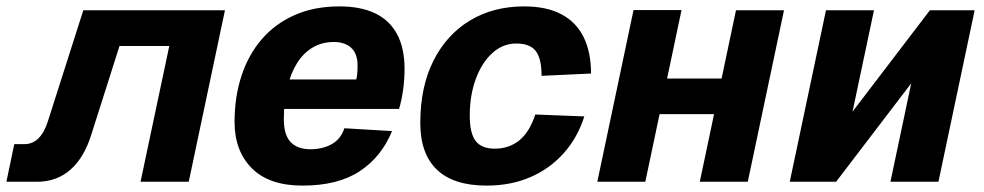

<svg xmlns="http://www.w3.org/2000/svg" viewBox="-31 -568 3075 600"><path d="M-11 0 13.6 -117.6H45.2Q71.4 -117.6 89.6 -136.1Q107.8 -154.6 118.8 -189.6L229.4 -536H672L558.8 0H408.2L498 -424.2H342.4L254.8 -148.8Q232.4 -75.8 189.3 -37.9Q146.2 0 84.8 0Z M914.4 12Q810 12 756 -42.2Q702 -96.4 702 -186.8Q702 -264.8 723.6 -330.9Q745.2 -397 787.2 -445.6Q829.2 -494.2 890.2 -521.1Q951.2 -548 1029.6 -548Q1096.2 -548 1141.3 -526.4Q1186.4 -504.8 1209.8 -461.3Q1233.2 -417.8 1233.2 -352.8Q1233.2 -319.4 1228.6 -286.5Q1224 -253.6 1216 -227.6H834.6L854.2 -319.6H1082.4Q1084.4 -328 1085.4 -338.4Q1086.4 -348.8 1086.4 -362.8Q1086.4 -400.2 1066.5 -418.5Q1046.6 -436.8 1012.2 -436.8Q975.4 -436.8 946.2 -419.6Q917 -402.4 897.1 -370.4Q877.2 -338.4 866.6 -293.9Q856 -249.4 856 -195.2Q856 -146.2 877.4 -123.9Q898.8 -101.6 939.2 -101.6Q977.4 -101.6 1005.8 -117.6Q1034.2 -133.6 1045.2 -167.2L1194.2 -158.4Q1161.2 -77.8 1093.1 -32.9Q1025 12 914.4 12Z M1490 12Q1386.2 12 1334.3 -37.8Q1282.4 -87.6 1282.4 -183.6Q1282.4 -296.4 1323.4 -378Q1364.4 -459.6 1437.5 -503.8Q1510.6 -548 1606.8 -548Q1676.8 -548 1723.2 -523.5Q1769.6 -499 1792.8 -452.1Q1816 -405.2 1816 -338.2L1661.4 -331Q1661.4 -385.2 1643.2 -408.6Q1625 -432 1582.4 -432Q1540.2 -432 1507.4 -402.1Q1474.6 -372.2 1455.8 -321.2Q1437 -270.2 1437 -206.4Q1437 -151.4 1455.5 -127.4Q1474 -103.4 1514.8 -103.4Q1560 -103.4 1592 -129.5Q1624 -155.6 1641.8 -210.2L1795 -204.2Q1774 -138 1730.7 -89.4Q1687.4 -40.8 1626.4 -14.4Q1565.4 12 1490 12Z M1835.6 0 1948.8 -536.6H2098.8L1985.6 0ZM2155.8 0 2269 -536H2419L2305.8 0ZM1915.8 -211.4 1939.6 -322.6H2325L2301.2 -211.4Z M2437 0 2550.2 -536H2700.2L2633.2 -219.2L2875 -536H3014.8L2901.6 0H2751.6L2816.6 -307.6L2581.8 0Z"/></svg>

Font: Geist
Style: Italic
Weight: 400
Italic angle: -12°
Designer: Basement.studio, Andrés Briganti, Mateo Zaragoza
Foundry: Basement.studio, Vercel, Andrés Briganti, Guido Ferreyra, Mateo Zaragoza
Version: Version 1.500